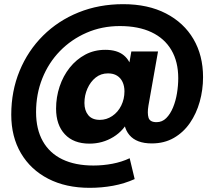

<svg xmlns="http://www.w3.org/2000/svg" viewBox="-20 -682 1050 921"><path d="M578 -174 600 -112Q576 -57 524 -25Q472 7 409 7Q333 7 291 -38Q249 -83 249 -161Q249 -216 266 -267Q283 -318 314.5 -357.5Q346 -397 389 -420Q432 -443 485 -443Q542 -443 574 -416.5Q606 -390 614 -342L591 -326L610 -435H738L692 -175Q686 -139 692.5 -117.5Q699 -96 731 -96Q758 -96 777.5 -115.5Q797 -135 810 -166.5Q823 -198 829 -235Q835 -272 835 -307Q835 -386 802 -442Q769 -498 706.5 -527.5Q644 -557 555 -557Q469 -557 395.5 -525Q322 -493 267.5 -437Q213 -381 183 -306Q153 -231 153 -144Q153 -62 185.5 -4.5Q218 53 279.5 82.5Q341 112 428 112Q474 112 519 103.5Q564 95 602 77L626 177Q577 199 522.5 209Q468 219 410 219Q296 219 211.5 175.5Q127 132 80.5 53Q34 -26 34 -132Q34 -245 74 -342Q114 -439 186.5 -511Q259 -583 357 -622.5Q455 -662 571 -662Q690 -662 776 -617.5Q862 -573 908 -494.5Q954 -416 954 -312Q954 -251 938 -194Q922 -137 891 -92Q860 -47 814 -20.5Q768 6 708 6Q635 6 601 -34Q567 -74 576 -142ZM498 -330Q464 -330 439 -310Q414 -290 399.5 -257.5Q385 -225 385 -188Q385 -152 403.5 -129.5Q422 -107 459 -107Q491 -107 518.5 -125.5Q546 -144 561.5 -175.5Q577 -207 577 -244Q577 -269 568 -288.5Q559 -308 541.5 -319Q524 -330 498 -330Z"/></svg>

Font: Albert Sans ExtraBold
Style: Regular
Weight: 800
Designer: Andreas Rasmussen
Foundry: a.Foundry
Version: Version 1.025